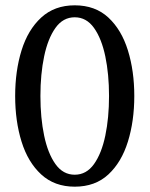

<svg xmlns="http://www.w3.org/2000/svg" viewBox="-20 -693 563 722"><path d="M485 -332Q485 -238 461 -160.5Q437 -83 387.5 -37Q338 9 261 9Q185 9 135 -37Q85 -83 61 -160.5Q37 -238 37 -332Q37 -426 61 -503.5Q85 -581 135 -627Q185 -673 261 -673Q338 -673 387.5 -627Q437 -581 461 -503.5Q485 -426 485 -332ZM261 -628Q217 -628 188.5 -588Q160 -548 146 -481Q132 -414 132 -332Q132 -250 146 -183Q160 -116 188.5 -76Q217 -36 261 -36Q305 -36 333.5 -76Q362 -116 376 -183Q390 -250 390 -332Q390 -414 376 -481Q362 -548 333.5 -588Q305 -628 261 -628Z"/></svg>

Font: Average
Style: Regular
Weight: 400
Designer: Eduardo Tunni
Foundry: Eduardo Rodriguez Tunni
Version: Version 1.003; ttfautohint (v1.8.4.7-5d5b)